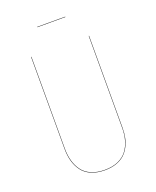

<svg xmlns="http://www.w3.org/2000/svg" viewBox="-151 -906 818 1004"><g transform="rotate(-20 257.5 -404.0)"><path d="M335.9 -814.9H180.2V-816.9H335.9ZM418.9 -680.2V-168.9Q418.9 -139.2 413.6 -113.5Q408.2 -87.9 396 -64.9Q383.8 -42 365.5 -25.9Q347.2 -9.8 319.8 -0.5Q292.5 8.8 257.8 8.8Q214.4 8.8 182.1 -5.1Q149.9 -19 131.6 -44.2Q113.3 -69.3 104.7 -100.3Q96.2 -131.3 96.2 -168.9V-680.2H98.1V-168.9Q98.1 -131.8 106.7 -101.1Q115.2 -70.3 133.1 -45.7Q150.9 -21 182.9 -7.1Q214.8 6.8 257.8 6.8Q300.3 6.8 331.8 -7.1Q363.3 -21 381.6 -45.7Q399.9 -70.3 408.4 -101.1Q417 -131.8 417 -168.9V-680.2Z"/></g></svg>

Font: Fira Sans Compressed Two
Style: Regular
Weight: 100
Width: 1
Designer: Carrois Corporate & Edenspiekermann AG
Foundry: Carrois Corporate GbR & Edenspiekermann AG
Version: Version 4.203;PS 004.203;hotconv 1.0.88;makeotf.lib2.5.64775